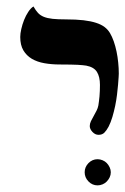

<svg xmlns="http://www.w3.org/2000/svg" viewBox="-20 -637 384 588"><path d="M281.7 -224.1Q271.5 -224.1 263.2 -232.9Q254.9 -241.7 254.9 -251Q254.9 -258.3 258.5 -265.9Q262.2 -273.4 266.8 -281.5Q271.5 -289.6 275.6 -297.9Q279.8 -306.2 281.2 -314Q283.2 -326.2 284.7 -341.8Q286.1 -357.4 286.1 -377Q286.1 -401.9 276.9 -416.7Q267.6 -431.6 244.1 -436Q239.7 -436.5 233.6 -437.3Q227.5 -438 218.3 -438.5Q209 -439 195.6 -439.2Q182.1 -439.5 163.1 -439.5Q138.2 -439.5 116 -443.4Q93.8 -447.3 77.4 -457Q61 -466.8 51.5 -482.9Q42 -499 42 -523.9Q42 -534.2 45.2 -548.1Q48.3 -562 53.7 -575.7Q59.1 -589.4 66.7 -600.8Q74.2 -612.3 82.5 -617.2Q89.4 -605 96.4 -597.4Q103.5 -589.8 114.3 -585.4Q125 -581.1 141.1 -579.3Q157.2 -577.6 182.1 -577.6Q212.9 -577.6 235.6 -575Q258.3 -572.3 274.2 -567.1Q290 -562 300.3 -554.2Q310.5 -546.4 316.9 -535.6Q323.2 -524.9 328.4 -510.3Q333.5 -495.6 336.9 -479.2Q340.3 -462.9 342 -445.6Q343.8 -428.2 343.8 -411.6Q343.8 -410.2 343.3 -400.9Q342.8 -391.6 341.6 -377.9Q340.3 -364.3 338.4 -347.4Q336.4 -330.6 332.8 -313Q329.1 -295.4 324.2 -278.8Q319.3 -262.2 312.5 -249Q306.2 -237.3 299.6 -230.7Q293 -224.1 281.7 -224.1ZM319.3 -109.4Q319.3 -101.1 315.9 -94Q312.5 -86.9 307.1 -81.3Q301.8 -75.7 294.2 -72.5Q286.6 -69.3 278.8 -69.3Q262.7 -69.3 251 -81.3Q239.3 -93.3 239.3 -109.4Q239.3 -125.5 251 -137.5Q262.7 -149.4 278.8 -149.4Q286.6 -149.4 294.2 -146.2Q301.8 -143.1 307.1 -137.5Q312.5 -131.8 315.9 -124.5Q319.3 -117.2 319.3 -109.4Z"/></svg>

Font: Cardo
Style: Bold
Weight: 700
Designer: David J. Perry
Foundry: David J. Perry
Version: Version 1.0011